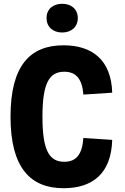

<svg xmlns="http://www.w3.org/2000/svg" viewBox="-20 -981 660 1013"><path d="M204 -365C204 -542 239.5 -602.5 319 -602.5C382 -602.5 413.5 -564 420 -482L572 -492C567 -665 466 -742 315 -742C137.5 -742 35.5 -633.5 35.5 -365C35.5 -96.5 140 12 315 12C467.5 12 567 -64.5 572 -243L420 -253C413.5 -165.5 382 -127.5 319 -127.5C239.5 -127.5 204 -188 204 -365ZM308 -809.5C357 -809.5 390.5 -839.5 390.5 -886C390.5 -932 357 -961 308 -961C259 -961 225.5 -932 225.5 -886C225.5 -839.5 259 -809.5 308 -809.5Z"/></svg>

Font: Monaspace Neon ExtraBold
Style: Regular
Weight: 800
Designer: Riley Cran & the Lettermatic Team
Foundry: Lettermatic
Version: Version 1.200 (Monaspace Neon)